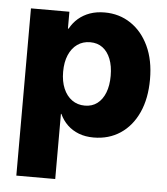

<svg xmlns="http://www.w3.org/2000/svg" viewBox="-53 -580 722 831"><g transform="rotate(5 308.5 -164.5)"><path d="M48.8 204.1V-522.5H215.8V-449.2H218.8Q232.9 -475.1 254.4 -493.7Q275.9 -512.2 304.4 -522.5Q333 -532.7 368.7 -532.7Q432.1 -532.7 481.9 -499.5Q531.7 -466.3 560.3 -405.5Q588.9 -344.7 588.9 -261.7Q588.9 -177.7 561 -116.7Q533.2 -55.7 483.2 -22.5Q433.1 10.7 367.2 10.7Q331.5 10.7 303 -0.2Q274.4 -11.2 253.4 -31.2Q232.4 -51.3 219.7 -79.1H217.8V204.1ZM317.4 -123.5Q349.1 -123.5 371.3 -140.4Q393.6 -157.2 405.8 -188.2Q418 -219.2 418 -261.7Q418 -304.2 405.8 -335Q393.6 -365.7 371.3 -382.3Q349.1 -398.9 317.4 -398.9Q285.6 -398.9 261.7 -382.1Q237.8 -365.2 224.6 -334.5Q211.4 -303.7 211.4 -261.7Q211.4 -219.7 224.6 -188.7Q237.8 -157.7 261.7 -140.6Q285.6 -123.5 317.4 -123.5Z"/></g></svg>

Font: Inter 28pt ExtraBold
Style: Regular
Weight: 800
Designer: Rasmus Andersson
Foundry: rsms
Version: Version 4.001;git-66647c0bb